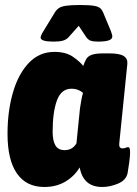

<svg xmlns="http://www.w3.org/2000/svg" viewBox="-20 -738 545 766"><path d="M157 8Q85 8 47.5 -46Q10 -100 10 -204Q10 -294 31.5 -368.5Q53 -443 95 -487Q137 -531 197 -531Q243 -531 271 -511.5Q299 -492 312 -475Q318 -492 324.5 -503Q331 -514 346.5 -519.5Q362 -525 392 -525H417Q457 -525 473.5 -514.5Q490 -504 488 -483L456 -168Q453 -146 469 -146Q476 -146 481.5 -148.5Q487 -151 492 -151Q495 -151 497 -146.5Q499 -142 499 -129Q499 -116 495.5 -89.5Q492 -63 489 -47Q483 -19 451 -5.5Q419 8 388 8Q312 8 298 -70Q276 -34 240 -13Q204 8 157 8ZM238 -139Q269 -139 285 -166L299 -305Q301 -319 304 -336Q307 -353 311 -367Q306 -373 293.5 -378.5Q281 -384 265 -384Q224 -384 207 -337Q190 -290 190 -212Q190 -177 201 -158Q212 -139 238 -139ZM194 -572Q142 -572 142 -588Q142 -596 154 -615L198 -687Q205 -699 214.5 -705.5Q224 -712 243 -715Q262 -718 299 -718Q336 -718 354 -715Q372 -712 379.5 -705.5Q387 -699 392 -687L422 -615Q428 -600 428 -592Q428 -572 372 -572Q352 -572 342 -575.5Q332 -579 324 -590L294 -635L254 -590Q245 -580 231.5 -576Q218 -572 194 -572Z"/></svg>

Font: Asap Semi Condensed Semi Condensed Black
Style: Italic
Weight: 900
Width: 4
Italic angle: -6°
Designer: Pablo Cosgaya
Foundry: Omnibus-Type
Version: Version 3.001; ttfautohint (v1.8.4.7-5d5b)